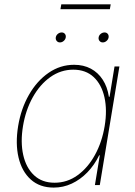

<svg xmlns="http://www.w3.org/2000/svg" viewBox="-20 -852 622 884"><path d="M227.5 11.7Q163.1 11.7 121.8 -25.4Q80.6 -62.5 65.4 -126.7Q50.3 -190.9 63.5 -271.5Q76.7 -351.6 113.3 -415.5Q149.9 -479.5 203.6 -516.6Q257.3 -553.7 321.3 -553.7Q364.7 -553.7 398.2 -535.9Q431.6 -518.1 453.1 -484.9Q474.6 -451.7 481.4 -406.2H484.4L507.3 -545.9H529.8L439.5 0H417L439.5 -136.7H436.5Q414.6 -91.8 382.1 -58.3Q349.6 -24.9 310.3 -6.6Q271 11.7 227.5 11.7ZM231.4 -10.7Q289.6 -10.7 337.2 -45.2Q384.8 -79.6 417.2 -138.7Q449.7 -197.8 461.9 -271.5Q474.1 -345.2 460.9 -404.1Q447.8 -462.9 411.4 -497.1Q375 -531.2 317.4 -531.2Q259.8 -531.2 211.7 -497.1Q163.6 -462.9 130.9 -404.1Q98.1 -345.2 85.9 -271.5Q73.7 -197.8 86.9 -138.7Q100.1 -79.6 136.7 -45.2Q173.3 -10.7 231.4 -10.7ZM453.1 -656.7Q443.8 -656.7 438.2 -663.6Q432.6 -670.4 434.1 -679.7Q435.5 -689.5 443.6 -696Q451.7 -702.6 461.4 -702.6Q470.7 -702.6 476.1 -696Q481.4 -689.5 480 -679.7Q478.5 -670.4 470.7 -663.6Q462.9 -656.7 453.1 -656.7ZM255.9 -656.7Q246.6 -656.7 241 -663.6Q235.4 -670.4 236.8 -679.7Q238.3 -689.5 246.3 -696Q254.4 -702.6 264.2 -702.6Q273.4 -702.6 278.8 -696Q284.2 -689.5 282.7 -679.7Q281.2 -670.4 273.4 -663.6Q265.6 -656.7 255.9 -656.7ZM489.7 -832 485.8 -809.6H258.3L262.2 -832Z"/></svg>

Font: Inter Thin
Style: Italic
Weight: 250
Italic angle: -9.3988°
Designer: Rasmus Andersson
Foundry: rsms
Version: Version 4.001;git-66647c0bb